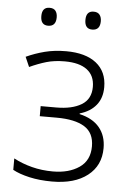

<svg xmlns="http://www.w3.org/2000/svg" viewBox="-52 -757 557 807"><g transform="rotate(5 226.0 -353.5)"><path d="M210 -541Q292 -541 337.2 -505.4Q382.3 -469.7 382.3 -404.3Q382.3 -358.4 357.9 -328.4Q333.5 -298.3 289.1 -285.6V-282.7Q344.7 -270 373.3 -235.6Q401.9 -201.2 401.9 -148.9Q401.9 -75.2 347.4 -32.7Q293 9.8 198.2 9.8Q145 9.8 102.1 0Q59.1 -9.8 31.7 -24.9V-73.2Q67.4 -54.2 109.1 -43.5Q150.9 -32.7 198.2 -32.7Q265.1 -32.7 308.8 -62.5Q352.5 -92.3 352.5 -151.9Q352.5 -209 312 -234.1Q271.5 -259.3 194.3 -259.3H123V-301.8H189Q255.4 -301.8 294.9 -325.7Q334.5 -349.6 334.5 -401.4Q334.5 -448.7 302 -473.4Q269.5 -498 208 -498Q164.1 -498 130.1 -488Q96.2 -478 60.1 -461.4L42 -502.9Q79.1 -520 119.9 -530.5Q160.6 -541 210 -541ZM92.8 -679.2Q92.8 -716.8 124.5 -716.8Q142.1 -716.8 149.9 -706.5Q157.7 -696.3 157.7 -679.2Q157.7 -641.1 124.5 -641.1Q92.8 -641.1 92.8 -679.2ZM278.8 -679.2Q278.8 -716.8 310.5 -716.8Q327.6 -716.8 335.7 -706.5Q343.8 -696.3 343.8 -679.2Q343.8 -641.1 310.5 -641.1Q278.8 -641.1 278.8 -679.2Z"/></g></svg>

Font: Open Sans Light
Style: Regular
Weight: 300
Designer: Monotype Design Team
Foundry: Monotype Imaging Inc.
Version: Version 3.000; ttfautohint (v1.8.4)